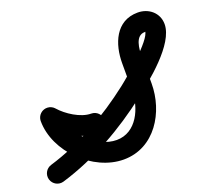

<svg xmlns="http://www.w3.org/2000/svg" viewBox="-164 -742 1016 934"><g transform="rotate(-20 343.5 -275.0)"><path d="M14.5 48.4C189.5 -4 355.5 -99.6 499.2 -211.3C572.9 -268.6 738.8 -399 738.8 -503.6C738.8 -562.3 690.9 -601.1 634.5 -601.1C519.7 -601.1 479.5 -493.3 479.5 -395.5C479.5 -348.2 479.5 -300.8 479.5 -253.4C479.5 -164.3 431.2 -53.1 327.5 -53.1C225.1 -53.1 112.1 -162.2 112.1 -265.9C112.1 -293.8 89.4 -316.4 61.6 -316.4C33.7 -316.4 11.1 -293.8 11.1 -265.9C11.1 -106.5 169.6 47.9 327.5 47.9C489.1 47.9 580.5 -106.8 580.5 -253.4C580.5 -300.8 580.5 -348.2 580.5 -395.5C580.5 -431.5 585 -500.1 634.5 -500.1C638.4 -500.1 638.2 -502.4 637.8 -503.6C637.7 -504 637.8 -504 637.8 -503.6C637.8 -456.9 473.4 -319.2 437.2 -291.1C303.4 -187 148.5 -97.2 -14.5 -48.4C-41.2 -40.4 -56.4 -12.2 -48.4 14.5C-40.4 41.2 -12.2 56.4 14.5 48.4ZM28.3 -303.9C7.3 -285.5 5.2 -253.6 23.6 -232.6C77.2 -171.3 170.2 -115.4 254.1 -115.4C282 -115.4 304.6 -138 304.6 -165.9C304.6 -193.8 282 -216.4 254.1 -216.4C200 -216.4 133.7 -260.1 99.6 -299.2C81.2 -320.2 49.3 -322.3 28.3 -303.9Z"/></g></svg>

Font: FRB American Cursive Guidelines Ultra
Style: Bold Italic
Weight: 1000
Italic angle: -25°
Version: Version 2.0;Modular Font Editor K font №1